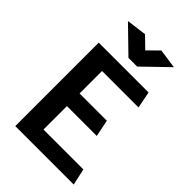

<svg xmlns="http://www.w3.org/2000/svg" viewBox="-262 -1004 1106 1106"><g transform="rotate(45 290.5 -451.5)"><path d="M561 0 539 -101H214V-292H457L436 -395H214V-578H511L491 -680H85V0ZM306 -838 239 -903 116 -887 268 -739H339L491 -886L372 -903Z"/></g></svg>

Font: Catamaran
Style: Bold
Weight: 700
Designer: Pria Ravichandran
Version: Version 2.000